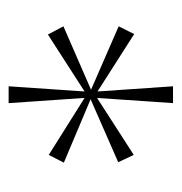

<svg xmlns="http://www.w3.org/2000/svg" viewBox="-8 -792 421 445"><g transform="rotate(90 202.5 -569.5)"><path d="M180 -379H219L207 -555L339 -472L357 -507L210 -569L356 -633L339 -669L207 -584L219 -760H180L192 -585L59 -670L41 -634L188 -570L41 -506L60 -470L192 -555Z"/></g></svg>

Font: Noto Serif Display SemiCondensed ExtraLight
Style: Regular
Weight: 200
Width: 4
Designer: Monotype Design Team
Foundry: Monotype Imaging Inc.
Version: Version 2.009